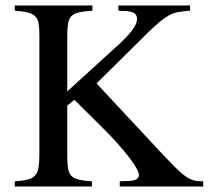

<svg xmlns="http://www.w3.org/2000/svg" viewBox="-20 -682 763 702"><path d="M413 -662H675V-643Q649 -641 632 -638Q615 -635 599 -626.5Q583 -618 565.5 -603.5Q548 -589 523 -565L333 -377L566 -127Q600 -91 621.5 -69.5Q643 -48 659 -37Q675 -26 689 -22.5Q703 -19 723 -19V0H418V-19Q427 -20 434.5 -20Q442 -20 446 -20Q488 -21 488 -42Q488 -51 478.5 -68Q469 -85 451.5 -107.5Q434 -130 410 -157Q386 -184 358 -212L252 -317L226 -296V-109Q226 -82 229 -65Q232 -48 241.5 -38.5Q251 -29 269 -25Q287 -21 316 -19V0H34V-19Q64 -21 81.5 -25.5Q99 -30 108.5 -40.5Q118 -51 121 -70Q124 -89 124 -120V-553Q124 -580 121 -596.5Q118 -613 108.5 -622.5Q99 -632 81 -636.5Q63 -641 34 -643V-662H318V-643Q288 -641 269.5 -637Q251 -633 241.5 -623.5Q232 -614 229 -597Q226 -580 226 -553V-348L403 -509Q445 -547 463 -571Q481 -595 481 -612Q481 -627 471.5 -633.5Q462 -640 439 -642Q436 -642 429 -642Q422 -642 413 -643Z"/></svg>

Font: Klingon pIqaD vaHbo'
Style: Regular
Weight: 400
Width: 0
Designer: Mike Neff (qa'vaj)
Foundry: Mike Neff and Michael Everson
Version: Version 2.003